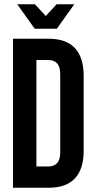

<svg xmlns="http://www.w3.org/2000/svg" viewBox="-20 -882 446 902"><path d="M41 -700H209Q291 -700 332 -656Q373 -612 373 -527V-173Q373 -88 332 -44Q291 0 209 0H41ZM207 -100Q234 -100 248.5 -116Q263 -132 263 -168V-532Q263 -568 248.5 -584Q234 -600 207 -600H151V-100ZM61 -862H144L195 -807L246 -862H329L247 -747H143Z"/></svg>

Font: Booming Bebas 2
Style: Regular
Weight: 400
Designer: Ryoichi Tsunekawa
Foundry: Ryoichi Tsunekawa
Version: Version 2.000